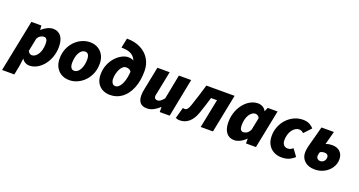

<svg xmlns="http://www.w3.org/2000/svg" viewBox="-75 -1442 4391 2351"><g transform="rotate(20 2120.0 -266.0)"><path d="M-28 176 108 -500H238L242 -446H246Q279 -476 316.5 -494Q354 -512 390 -512Q456 -512 493 -464.5Q530 -417 530 -328Q530 -257 508 -195Q486 -133 448.5 -86.5Q411 -40 363.5 -14Q316 12 264 12Q236 12 210.5 -2.5Q185 -17 170 -42H168L156 52L132 176ZM252 -118Q274 -118 294 -132Q314 -146 330 -171Q346 -196 355 -231Q364 -266 364 -308Q364 -347 351.5 -364.5Q339 -382 318 -382Q299 -382 275.5 -370.5Q252 -359 234 -326L200 -156Q208 -137 222.5 -127.5Q237 -118 252 -118Z M786 12Q726 12 681 -14Q636 -40 611 -87Q586 -134 586 -196Q586 -269 610.5 -327Q635 -385 676 -426.5Q717 -468 767.5 -490Q818 -512 870 -512Q930 -512 975 -486Q1020 -460 1045 -413Q1070 -366 1070 -304Q1070 -231 1045.5 -173Q1021 -115 980 -73.5Q939 -32 888.5 -10Q838 12 786 12ZM804 -116Q826 -116 845 -130Q864 -144 878 -169Q892 -194 900 -228Q908 -262 908 -302Q908 -340 894.5 -362Q881 -384 852 -384Q830 -384 811 -370.5Q792 -357 778 -332Q764 -307 756 -273Q748 -239 748 -198Q748 -161 762 -138.5Q776 -116 804 -116Z M1316 12Q1261 12 1217.5 -11Q1174 -34 1149 -78Q1124 -122 1124 -186Q1124 -254 1147 -311.5Q1170 -369 1207.5 -411Q1245 -453 1289 -476.5Q1333 -500 1374 -500Q1403 -500 1427 -490.5Q1451 -481 1467.5 -461Q1484 -441 1490 -410L1462 -334Q1450 -355 1433.5 -364.5Q1417 -374 1390 -374Q1367 -374 1348 -357.5Q1329 -341 1315 -313.5Q1301 -286 1293.5 -253.5Q1286 -221 1286 -188Q1286 -157 1300 -134.5Q1314 -112 1342 -112Q1371 -112 1397.5 -143.5Q1424 -175 1441 -237Q1458 -299 1458 -390Q1458 -485 1410.5 -533.5Q1363 -582 1252 -582L1278 -708Q1383 -708 1458.5 -669Q1534 -630 1575 -562Q1616 -494 1616 -406Q1616 -278 1577.5 -184Q1539 -90 1471.5 -39Q1404 12 1316 12Z M1798 12Q1737 12 1708.5 -21Q1680 -54 1680 -118Q1680 -135 1682 -153.5Q1684 -172 1688 -190L1750 -500H1910L1852 -210Q1849 -197 1846.5 -186Q1844 -175 1844 -166Q1844 -145 1855.5 -134.5Q1867 -124 1886 -124Q1906 -124 1925 -138Q1944 -152 1968 -180L2030 -500H2190L2092 0H1962V-64H1958Q1927 -34 1885 -11Q1843 12 1798 12Z M2226 12Q2209 12 2196 8.5Q2183 5 2172 0L2212 -144Q2218 -143 2224.5 -141.5Q2231 -140 2238 -140Q2256 -140 2270.5 -157.5Q2285 -175 2298 -214Q2322 -285 2344.5 -356Q2367 -427 2388 -500H2756L2656 0H2496L2572 -376H2494Q2478 -321 2461 -269Q2444 -217 2426 -164Q2398 -80 2347 -34Q2296 12 2226 12Z M2934 12Q2868 12 2831 -36Q2794 -84 2794 -172Q2794 -243 2816 -305Q2838 -367 2875.5 -413.5Q2913 -460 2960.5 -486Q3008 -512 3060 -512Q3092 -512 3121.5 -495.5Q3151 -479 3164 -450H3166L3188 -500H3316L3216 0H3086V-62H3084Q3051 -28 3010.5 -8Q2970 12 2934 12ZM3006 -118Q3026 -118 3050.5 -131Q3075 -144 3094 -184L3126 -344Q3117 -364 3101.5 -373Q3086 -382 3072 -382Q3050 -382 3030 -368Q3010 -354 2994 -329Q2978 -304 2969 -269Q2960 -234 2960 -192Q2960 -153 2972.5 -135.5Q2985 -118 3006 -118Z M3550 12Q3494 12 3448.5 -12.5Q3403 -37 3376.5 -83.5Q3350 -130 3350 -196Q3350 -259 3372.5 -316Q3395 -373 3435.5 -417Q3476 -461 3530 -486.5Q3584 -512 3648 -512Q3698 -512 3733 -492.5Q3768 -473 3786 -450L3700 -358Q3687 -370 3673.5 -377Q3660 -384 3640 -384Q3614 -384 3591 -369Q3568 -354 3550.5 -328.5Q3533 -303 3523.5 -269.5Q3514 -236 3514 -198Q3514 -161 3533 -138.5Q3552 -116 3586 -116Q3609 -116 3625 -125Q3641 -134 3654 -144L3720 -54Q3689 -24 3649 -6Q3609 12 3550 12Z M3984 12Q3900 12 3852 -32Q3804 -76 3804 -142Q3804 -168 3808.5 -193Q3813 -218 3816 -230L3888 -500H4050L4004 -328Q4027 -336 4044.5 -339Q4062 -342 4086 -342Q4154 -342 4191 -305Q4228 -268 4228 -208Q4228 -148 4195.5 -98Q4163 -48 4107.5 -18Q4052 12 3984 12ZM4014 -108Q4033 -108 4048 -117.5Q4063 -127 4071.5 -143Q4080 -159 4080 -178Q4080 -201 4066 -212.5Q4052 -224 4026 -224Q4013 -224 4002 -221Q3991 -218 3974 -210Q3968 -195 3965 -183.5Q3962 -172 3962 -158Q3962 -136 3976 -122Q3990 -108 4014 -108Z"/></g></svg>

Font: Source Sans 3 Black
Style: Italic
Weight: 900
Italic angle: -11°
Designer: Paul D. Hunt
Foundry: Adobe
Version: Version 3.052;hotconv 1.1.0;makeotfexe 2.6.0